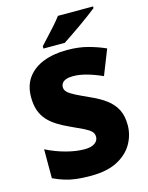

<svg xmlns="http://www.w3.org/2000/svg" viewBox="-136 -1010 849 1103"><g transform="rotate(-15 288.5 -458.5)"><path d="M544 -217Q544 -159 514.5 -107Q485 -55 423.5 -22.5Q362 10 264 10Q215 10 178.5 5.5Q142 1 110 -9Q78 -19 44 -35V-207Q102 -178 161 -162.5Q220 -147 268 -147Q297 -147 315 -154Q333 -161 342 -173Q351 -185 351 -200Q351 -219 338 -232Q325 -245 297 -259Q269 -273 222 -294Q182 -312 150 -332Q118 -352 95.5 -377Q73 -402 61 -435.5Q49 -469 49 -515Q49 -584 83 -630.5Q117 -677 177.5 -700.5Q238 -724 318 -724Q388 -724 444 -708.5Q500 -693 544 -673L485 -524Q439 -545 394.5 -557.5Q350 -570 312 -570Q287 -570 271 -564Q255 -558 247.5 -547.5Q240 -537 240 -524Q240 -507 253 -494Q266 -481 296.5 -465.5Q327 -450 380 -426Q432 -403 468.5 -375.5Q505 -348 524.5 -310.5Q544 -273 544 -217ZM528 -917Q510 -903 483 -882.5Q456 -862 425 -840.5Q394 -819 365.5 -799.5Q337 -780 317 -767H190V-781Q207 -800 231 -825.5Q255 -851 279 -878Q303 -905 319 -927H528Z"/></g></svg>

Font: Noto Sans Devanagari Black
Style: Regular
Weight: 900
Version: Version 2.003